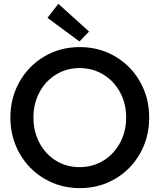

<svg xmlns="http://www.w3.org/2000/svg" viewBox="-20 -973 832 1001"><path d="M34.2 -360.4Q34.2 -462.9 81.8 -546.9Q129.4 -630.9 211.9 -679.2Q294.4 -727.5 395.5 -727.5Q497.1 -727.5 579.8 -679.2Q662.6 -630.9 710.2 -546.9Q757.8 -462.9 757.8 -359.4Q757.8 -256.8 710.2 -172.9Q662.6 -88.9 580.1 -40.5Q497.6 7.8 396.5 7.8Q295.9 7.8 212.9 -40.5Q129.9 -88.9 82 -173.1Q34.2 -257.3 34.2 -360.4ZM637.7 -360.4Q637.7 -433.6 605.7 -492.4Q573.7 -551.3 518.1 -584.7Q462.4 -618.2 394.5 -618.2Q327.6 -618.2 272.7 -584.7Q217.8 -551.3 186 -492.4Q154.3 -433.6 154.3 -360.4Q154.3 -287.6 185.5 -228.5Q216.8 -169.4 271.7 -135.5Q326.7 -101.6 394.5 -101.6Q463.4 -101.6 518.8 -135.5Q574.2 -169.4 606 -228.8Q637.7 -288.1 637.7 -360.4ZM227.5 -879.9 284.2 -953.1 444.3 -808.6 394.5 -756.8Z"/></svg>

Font: Reddit Sans Strawberry SemiBold
Style: Regular
Weight: 600
Designer: Stephen Hutchings
Foundry: Reddit
Version: Version 1.013